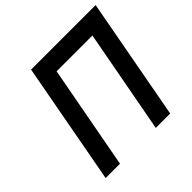

<svg xmlns="http://www.w3.org/2000/svg" viewBox="-183 -918 1096 1096"><g transform="rotate(-45 365.5 -369.5)"><path d="M73.2 0 210 -738.8H731L594.2 0H478L595.2 -628.9H306.2L189 0Z"/></g></svg>

Font: Involve SemiBold Oblique
Style: Italic
Weight: 600
Italic angle: -10.5°
Designer: Stefan Peev
Foundry: Context Ltd.
Version: Version 1.001